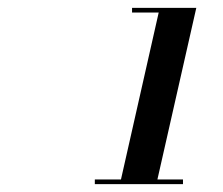

<svg xmlns="http://www.w3.org/2000/svg" viewBox="-20 -926 570 490"><path d="M286 -456 385 -894H317V-906H481L379 -456ZM222 -456V-468H447V-456Z"/></svg>

Font: Bodoni Moda
Style: Bold Italic
Weight: 700
Italic angle: -13°
Version: Version 2.004